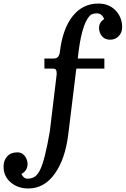

<svg xmlns="http://www.w3.org/2000/svg" viewBox="-28 -821 713 1090"><path d="M563.5 -712.9Q550.3 -745.1 522 -745.1Q493.7 -745.1 480.5 -730.5Q432.6 -677.7 413.6 -488.8H564.5V-431.6H405.3L359.4 -57.1Q342.3 82 282.7 165.5Q223.1 249 132.8 249Q73.7 249 33 214.6Q-7.8 180.2 -7.8 124Q-7.8 90.3 12.7 67.1Q33.2 43.9 70.3 43.9Q107.4 43.9 123.5 84Q128.4 96.2 128.4 109.9Q128.4 147.9 93.8 166.5Q106 193.4 128.7 193.4Q151.4 193.4 168.5 182.6Q185.5 171.9 200.2 142.1Q227.5 85.4 254.9 -75.7L293.9 -400.4Q293.9 -419.4 289.3 -425.5Q284.7 -431.6 269.5 -431.6H224.1V-488.8H276.9Q307.1 -488.8 311.5 -523.9Q327.6 -658.7 384.8 -729.7Q441.9 -800.8 529.8 -800.8Q590.8 -800.8 628.2 -761.7Q665.5 -722.7 665.5 -666Q665.5 -636.2 646.2 -616Q627 -595.7 597.2 -595.7Q555.2 -595.7 539.1 -635.7Q534.2 -647.5 534.2 -661.6Q534.2 -694.3 563.5 -712.9Z"/></svg>

Font: Arbutus Slab
Style: Regular
Weight: 400
Designer: Karolina Lach
Foundry: Karolina Lach
Version: Version 1.001; ttfautohint (v0.92) -l 10 -r 16 -G 200 -x 7 -